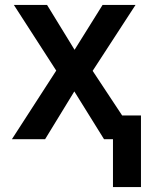

<svg xmlns="http://www.w3.org/2000/svg" viewBox="-20 -562 603 775"><path d="M28 0 207 -277 36 -542H170L281 -361L394 -542H527L354 -276L473 -96H549V193H436V0H400L280 -193L162 0Z"/></svg>

Font: Noto Sans Mono SemiCondensed SemiBold
Style: Regular
Weight: 600
Width: 4
Designer: Monotype Design Team
Foundry: Monotype Imaging Inc.
Version: Version 2.014; ttfautohint (v1.8.4.7-5d5b)